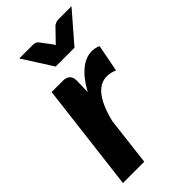

<svg xmlns="http://www.w3.org/2000/svg" viewBox="-224 -794 863 863"><g transform="rotate(-45 207.0 -363.0)"><path d="M16 0ZM16 0 78.5 -516H149.5Q171 -516 183 -505.5Q195 -495 195 -472L193 -400.5Q212.5 -436.5 234.2 -462Q256 -487.5 279.5 -501.8Q303 -516 327.5 -518.2Q352 -520.5 377 -509.5L352 -380Q322.5 -392.5 296.5 -390.5Q270.5 -388.5 248.8 -370.5Q227 -352.5 209.5 -318Q192 -283.5 179 -231L151.5 0ZM292 -584H172.5L82.5 -725.5H170Q177.5 -725.5 184 -722.8Q190.5 -720 194 -716.5L232.5 -665.5Q237 -659.5 241.5 -652Q244.5 -656 247.8 -659.2Q251 -662.5 254 -665.5L303.5 -716.5Q308 -719.5 315.2 -722.5Q322.5 -725.5 330 -725.5H414.5Z"/></g></svg>

Font: Lato Heavy
Style: Italic
Weight: 800
Italic angle: -7°
Designer: Lukasz Dziedzic
Foundry: tyPoland Lukasz Dziedzic
Version: Version 2.007; 2014-02-27